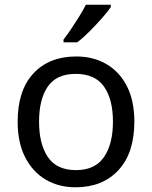

<svg xmlns="http://www.w3.org/2000/svg" viewBox="-20 -786 645 816"><path d="M551 -269Q551 -136 483.5 -63Q416 10 301 10Q230 10 174.5 -22.5Q119 -55 87 -117.5Q55 -180 55 -269Q55 -402 122 -474Q189 -546 304 -546Q377 -546 432.5 -513.5Q488 -481 519.5 -419.5Q551 -358 551 -269ZM146 -269Q146 -174 183.5 -118.5Q221 -63 303 -63Q384 -63 422 -118.5Q460 -174 460 -269Q460 -364 422 -418Q384 -472 302 -472Q220 -472 183 -418Q146 -364 146 -269ZM451 -756Q439 -738 414 -709.5Q389 -681 360.5 -652.5Q332 -624 308 -606H250V-618Q265 -637 282.5 -663Q300 -689 317 -716.5Q334 -744 345 -766H451Z"/></svg>

Font: Noto Sans Linear A
Style: Regular
Weight: 400
Designer: Monotype Design Team
Foundry: Monotype Imaging Inc.
Version: Version 2.002; ttfautohint (v1.8.4.7-5d5b)